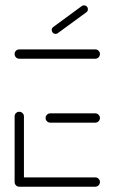

<svg xmlns="http://www.w3.org/2000/svg" viewBox="-20 -705 426 725"><path d="M35.2 -18.1V-265.6Q35.2 -273 40.4 -278Q45.6 -283 52.6 -283Q60 -283 65.2 -277.8Q70.4 -272.6 70.4 -265.6V-18.1ZM357.4 -17.8Q357.4 -10.4 352.2 -5.2Q347 0 340 0H52.6Q45.2 0 40.2 -5.2Q35.2 -10.4 35.2 -17.8Q35.2 -25.2 40.4 -30.2Q45.6 -35.2 52.6 -35.2H340Q347 -35.2 352.2 -30Q357.4 -24.8 357.4 -17.8ZM152.2 -259.3Q152.2 -266.7 157.4 -271.9Q162.6 -277 169.6 -277H340Q347 -277 352.2 -271.7Q357.4 -266.3 357.4 -259.3Q357.4 -252.2 352.2 -247Q347 -241.9 340 -241.9H169.6Q162.6 -241.9 157.4 -247Q152.2 -252.2 152.2 -259.3ZM35.2 -501.1Q35.2 -508.5 40.4 -513.5Q45.6 -518.5 52.6 -518.5H340Q347 -518.5 352.2 -513.3Q357.4 -508.1 357.4 -501.1Q357.4 -493.7 352.2 -488.5Q347 -483.3 340 -483.3H52.6Q45.2 -483.3 40.2 -488.5Q35.2 -493.7 35.2 -501.1ZM190 -577Q183.7 -577 179.4 -581.5Q175.2 -585.9 175.2 -591.9Q175.2 -598.9 181.5 -603.3L288.5 -681.9Q292.6 -684.8 297 -684.8Q303.3 -684.8 307.6 -680.6Q311.9 -676.3 311.9 -670Q311.9 -662.6 305.9 -658.5L198.5 -580Q194.8 -577 190 -577Z"/></svg>

Font: 26F Galaxy Hebrew Light
Style: Regular
Weight: 300
Designer: C₂₉H₂₅N₃O₅
Version: Version 1.000